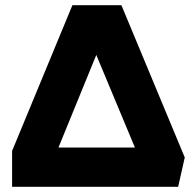

<svg xmlns="http://www.w3.org/2000/svg" viewBox="-20 -720 748 740"><path d="M26.6 0V-138.2L259.1 -700H447.9L692.1 -113.1L666.6 0ZM205.4 -151.5H499.9L351.1 -508.2Z"/></svg>

Font: Geologica-Sharp
Style: Regular
Weight: 100
Designer: Sindre Bremnes, Frode Helland
Foundry: Monokrom Skriftforlag AS
Version: Version 1.010;gftools[0.9.28]